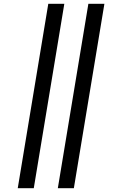

<svg xmlns="http://www.w3.org/2000/svg" viewBox="-20 -843 640 1006"><path d="M283 143 443 -823H527L367 143ZM73 143 233 -823H317L157 143Z"/></svg>

Font: Iosevka Aile Oblique
Style: Regular
Weight: 400
Italic angle: -9°
Designer: Belleve Invis
Foundry: Belleve Invis
Version: Version 31.1.0; ttfautohint (v1.8.4)